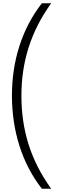

<svg xmlns="http://www.w3.org/2000/svg" viewBox="-20 -793 380 1174"><path d="M53 -209C53 4 113 204 236 361H293C164 182 111 -3 111 -208C111 -411 166 -597 293 -773H236C114 -617 53 -420 53 -209Z"/></svg>

Font: Noto Sans Telugu Light
Style: Regular
Weight: 300
Designer: Jelle Bosma - Monotype Design Team
Foundry: Monotype Imaging Inc.
Version: Version 2.005